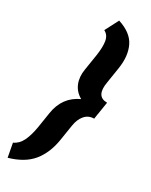

<svg xmlns="http://www.w3.org/2000/svg" viewBox="-270 -828 824 1051"><g transform="rotate(30 142.5 -302.0)"><path d="M-25.9 89.4Q6.3 75.2 23.9 39.3Q41.5 3.4 50.8 -51.8L66.4 -150.9Q83.5 -260.3 178.2 -303.7Q138.7 -326.2 122.8 -365.2Q106.9 -404.3 115.2 -453.6L130.9 -552.7Q139.6 -609.9 133.5 -644.8Q127.4 -679.7 99.1 -693.8L143.6 -779.8Q228 -752.9 256.3 -694.6Q284.7 -636.2 271.5 -552.7L255.9 -453.6Q238.8 -357.4 311 -357.4L298.3 -276.9H297.9L293.5 -246.6Q258.3 -246.6 236.1 -220.9Q213.9 -195.3 207 -150.9L191.4 -51.8Q177.2 34.7 130.9 91.8Q84.5 148.9 -9.8 175.8Z"/></g></svg>

Font: Roboto-BlackItalic
Style: Italic
Weight: 900
Italic angle: -12°
Designer: Google
Version: Version 1.100141; 2013